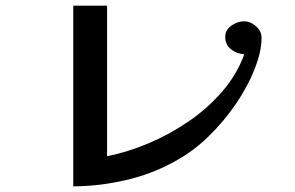

<svg xmlns="http://www.w3.org/2000/svg" viewBox="-20 -671 1040 676"><path d="M901 -538Q901 -501 887 -457.5Q873 -414 851.5 -373.5Q830 -333 809 -303Q768 -243 713.5 -190Q659 -137 594 -102Q515 -58 421.5 -36.5Q328 -15 238 -15V-651H357V-121Q428 -135 502 -166Q576 -197 644 -243.5Q712 -290 763.5 -350Q815 -410 840 -480Q815 -481 794 -497Q773 -513 773 -541Q773 -566 795 -581Q817 -596 839 -596Q862 -596 881.5 -578.5Q901 -561 901 -538Z"/></svg>

Font: Kaisei Decol
Style: Bold
Weight: 700
Designer: Font-Kai, 金井和夫
Foundry: KAZUO KANAI
Version: Version 5.003